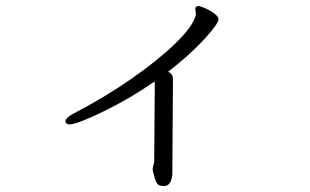

<svg xmlns="http://www.w3.org/2000/svg" viewBox="-20 -569 1040 645"><path d="M498 -26 500 -282Q500 -292 499 -295Q417 -238 327.5 -194.5Q238 -151 213 -151Q206 -151 201 -157Q200 -158 200 -161Q200 -167 206.5 -173.5Q213 -180 224 -186Q327 -239 418 -302Q509 -365 568 -422Q627 -479 637 -516L638 -522Q638 -527 637 -531Q636 -535 636 -538Q636 -544 639 -546Q642 -549 645 -549Q652 -549 669 -541.5Q686 -534 700 -523.5Q714 -513 714 -505Q714 -489 665.5 -436.5Q617 -384 545 -328Q553 -324 557 -318.5Q561 -313 561 -303L559 12Q559 27 553.5 40Q548 53 537 55Q534 56 529 56Q511 56 505 43Q499 30 493 3V-1Q493 -7 495.5 -14.5Q498 -22 498 -26Z"/></svg>

Font: Iansui 0.93
Style: Regular
Weight: 400
Designer: But Ko / Fontworks Inc.
Foundry: zi-hi.com / Fontworks Inc.
Version: Version 0.931